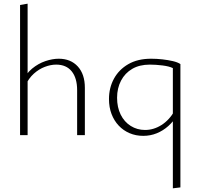

<svg xmlns="http://www.w3.org/2000/svg" viewBox="-20 -734 1086 1043"><path d="M399 0V-244Q399 -310 369.5 -346.5Q340 -383 285 -383Q256 -383 224 -371Q192 -359 164 -334Q136 -309 117 -268L100 -285Q120 -333 154 -361Q188 -389 226.5 -402Q265 -415 299 -415Q364 -415 402.5 -373Q441 -331 441 -257V0ZM89 0V-707L130 -714V0Z M801 -415Q832 -415 862.5 -411.5Q893 -408 919 -402Q945 -396 960 -386L919 -364Q899 -374 862.5 -378.5Q826 -383 794 -383Q738 -383 698.5 -360Q659 -337 637.5 -296Q616 -255 616 -203Q616 -151 635.5 -111.5Q655 -72 690 -50Q725 -28 768 -28Q815 -28 857.5 -55Q900 -82 929 -133L945 -111Q923 -75 894.5 -49.5Q866 -24 831.5 -10Q797 4 758 4Q718 4 684 -10.5Q650 -25 625 -51.5Q600 -78 586 -114.5Q572 -151 572 -196Q572 -257 599 -306.5Q626 -356 677 -385.5Q728 -415 801 -415ZM960 -386V284L919 289V-364Z"/></svg>

Font: Ysabeau ExtraLight
Style: Regular
Weight: 250
Designer: Christian Thalmann (Catharsis Fonts)
Version: Version 2.002